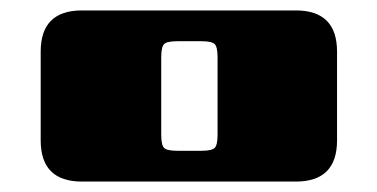

<svg xmlns="http://www.w3.org/2000/svg" viewBox="-20 -642 722 368"><path d="M626 -543V-373Q626 -294 547 -294H137Q58 -294 58 -373V-543Q58 -622 137 -622H547Q626 -622 626 -543ZM397 -384V-532Q397 -552 391.5 -557.5Q386 -563 366 -563H320Q300 -563 294.5 -557.5Q289 -552 289 -532V-384Q289 -364 294.5 -358.5Q300 -353 320 -353H366Q386 -353 391.5 -358.5Q397 -364 397 -384Z"/></svg>

Font: Sarpanch Black
Style: Regular
Weight: 900
Designer: Manushi Parikh (Devanagari and Latin), Jyotish Sonowal (Devanagari)
Foundry: Indian Type Foundry
Version: Version 2.004;PS 1.0;hotconv 1.0.78;makeotf.lib2.5.61930; tt